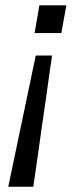

<svg xmlns="http://www.w3.org/2000/svg" viewBox="-20 -546 309 726"><path d="M110.8 -420.9 128.9 -525.9H231L211.9 -420.9ZM11.2 160.2 115.2 -335.9H176.8L106 160.2Z"/></svg>

Font: Archivo Expanded Light
Style: Italic
Weight: 300
Width: 7
Italic angle: -10°
Designer: Hector Gatti
Foundry: Omnibus-Type
Version: Version 2.001